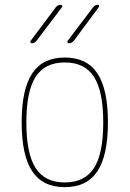

<svg xmlns="http://www.w3.org/2000/svg" viewBox="-20 -770 540 800"><path d="M266.6 -589.8Q262.7 -589.8 261.2 -593.3Q259.8 -596.7 261.7 -599.6L368.2 -740.2Q376 -750 387.7 -750Q391.6 -750 392.6 -746.6Q393.6 -743.2 391.6 -740.2L287.1 -599.6Q278.3 -589.8 266.6 -589.8ZM112.3 -589.8Q108.4 -589.8 106.9 -593.3Q105.5 -596.7 107.4 -599.6L212.9 -740.2Q220.7 -750 233.4 -750Q237.3 -750 238.8 -746.6Q240.2 -743.2 238.3 -740.2L131.8 -599.6Q124 -589.8 112.3 -589.8ZM371.6 -449.7Q333 -509.8 250 -509.8Q167 -509.8 128.4 -449.7Q89.8 -389.6 89.8 -259.8Q89.8 -129.9 128.4 -69.8Q167 -9.8 250 -9.8Q333 -9.8 371.6 -69.8Q410.2 -129.9 410.2 -259.8Q410.2 -389.6 371.6 -449.7ZM385.7 -56.2Q341.8 9.8 250 9.8Q158.2 9.8 114.3 -56.2Q70.3 -122.1 70.3 -260.3Q70.3 -398.4 114.3 -464.4Q158.2 -530.3 250 -530.3Q341.8 -530.3 385.7 -464.4Q429.7 -398.4 429.7 -260.3Q429.7 -122.1 385.7 -56.2Z"/></svg>

Font: Rounded Mgen+ 1m thin
Style: Regular
Weight: 100
Designer: [Source Han Sans]
Ryoko NISHIZUKA  (kana & ideographs); Paul D. Hunt (Latin, Greek & Cyrillic); Wenlong ZHANG  (bopomofo
Version: Version 1.059.20150602